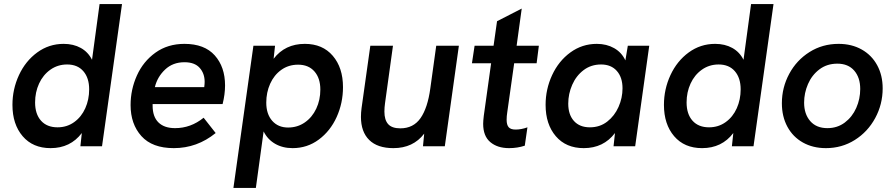

<svg xmlns="http://www.w3.org/2000/svg" viewBox="-20 -717 4386 941"><path d="M41 -203Q41 -280 73 -349Q105 -418 162.5 -460Q220 -502 292 -502Q340 -502 376 -482Q412 -462 431 -424L468 -697H578L480 0H374L381 -65Q325 9 228 9Q141 9 91 -49.5Q41 -108 41 -203ZM417 -279Q417 -335 388.5 -368Q360 -401 309 -401Q263 -401 227 -375.5Q191 -350 171.5 -307.5Q152 -265 152 -215Q152 -158 181 -125.5Q210 -93 262 -93Q308 -93 343.5 -118.5Q379 -144 398 -186.5Q417 -229 417 -279Z M620 -202Q620 -278 651 -347Q682 -416 742 -459Q802 -502 884 -502Q982 -502 1032.5 -445.5Q1083 -389 1083 -298Q1083 -255 1071 -207H728V-199Q728 -145 756.5 -117Q785 -89 838 -89Q915 -89 978 -140L1037 -65Q946 9 832 9Q726 9 673 -50Q620 -109 620 -202ZM981 -290Q983 -306 983 -316Q983 -357 958.5 -384.5Q934 -412 884 -412Q827 -412 789 -376Q751 -340 739 -290Z M1222 -493H1328L1321 -429Q1377 -502 1474 -502Q1561 -502 1611 -443.5Q1661 -385 1661 -290Q1661 -212 1630 -143.5Q1599 -75 1542.5 -33Q1486 9 1414 9Q1365 9 1328 -12.5Q1291 -34 1272 -73L1234 204H1124ZM1550 -278Q1550 -334 1521 -367Q1492 -400 1441 -400Q1394 -400 1358.5 -374.5Q1323 -349 1304 -306.5Q1285 -264 1285 -214Q1285 -158 1314 -125Q1343 -92 1392 -92Q1438 -92 1474 -117Q1510 -142 1530 -184.5Q1550 -227 1550 -278Z M1749 -144Q1749 -165 1752 -187L1795 -493H1906L1867 -211Q1864 -190 1864 -170Q1864 -129 1882.5 -108.5Q1901 -88 1942 -88Q2006 -88 2041 -138Q2076 -188 2089 -284L2118 -493H2229L2160 0H2053L2059 -62Q2005 9 1908 9Q1830 9 1789.5 -31Q1749 -71 1749 -144Z M2348 -110Q2348 -124 2351 -149L2387 -407H2293L2306 -493H2399L2416 -613L2537 -675L2512 -493H2621L2610 -407H2500L2466 -166Q2463 -148 2463 -130Q2463 -105 2473 -93.5Q2483 -82 2507 -82Q2535 -82 2565 -93L2552 -3Q2516 9 2475 9Q2418 9 2383 -20.5Q2348 -50 2348 -110Z M2654 -203Q2654 -280 2686 -349Q2718 -418 2775.5 -460Q2833 -502 2905 -502Q2953 -502 2990 -481Q3027 -460 3045 -421L3057 -493H3162L3093 0H2987L2994 -65Q2938 9 2841 9Q2754 9 2704 -49.5Q2654 -108 2654 -203ZM3031 -284Q3031 -338 3003 -369.5Q2975 -401 2926 -401Q2877 -401 2840.5 -373.5Q2804 -346 2784.5 -301.5Q2765 -257 2765 -209Q2765 -155 2793 -124Q2821 -93 2871 -93Q2920 -93 2956 -121Q2992 -149 3011.5 -193Q3031 -237 3031 -284Z M3234 -203Q3234 -280 3266 -349Q3298 -418 3355.5 -460Q3413 -502 3485 -502Q3533 -502 3569 -482Q3605 -462 3624 -424L3661 -697H3771L3673 0H3567L3574 -65Q3518 9 3421 9Q3334 9 3284 -49.5Q3234 -108 3234 -203ZM3610 -279Q3610 -335 3581.5 -368Q3553 -401 3502 -401Q3456 -401 3420 -375.5Q3384 -350 3364.5 -307.5Q3345 -265 3345 -215Q3345 -158 3374 -125.5Q3403 -93 3455 -93Q3501 -93 3536.5 -118.5Q3572 -144 3591 -186.5Q3610 -229 3610 -279Z M3812 -211Q3812 -288 3848 -355Q3884 -422 3947.5 -462Q4011 -502 4090 -502Q4154 -502 4203 -474.5Q4252 -447 4279 -397.5Q4306 -348 4306 -284Q4306 -206 4269.5 -138.5Q4233 -71 4169.5 -31Q4106 9 4028 9Q3964 9 3915 -18.5Q3866 -46 3839 -96Q3812 -146 3812 -211ZM4196 -281Q4196 -337 4166.5 -371Q4137 -405 4084 -405Q4033 -405 3996 -377Q3959 -349 3940 -305Q3921 -261 3921 -214Q3921 -158 3951 -123.5Q3981 -89 4035 -89Q4084 -89 4120.5 -116.5Q4157 -144 4176.5 -188Q4196 -232 4196 -281Z"/></svg>

Font: Hanken Grotesk SemiBold
Style: Italic
Weight: 600
Italic angle: -8°
Designer: Alfredo Marco Pradil
Foundry: Hanken Design Co.
Version: Version 3.014